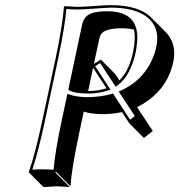

<svg xmlns="http://www.w3.org/2000/svg" viewBox="-20 -672 701 751"><path d="M197.8 -444.8Q225.1 -574.7 230 -645L232.9 -647.9Q234.9 -647.9 283.2 -645Q298.8 -645 353 -648.9Q401.9 -652.3 414.6 -651.9Q522.9 -651.4 570.8 -604L627.4 -547.4Q672.9 -501 657.7 -429.2Q637.7 -335.9 560.1 -279.3Q539.1 -264.2 516.1 -252.9L577.6 -159.7L543 -132.3L486.3 -189L457 -233.4Q419.9 -225.6 379.4 -225.6Q336.4 -226.1 307.6 -235.4L288.1 -143.6Q260.7 -14.2 255.4 56.6L199.2 0L196.3 2.9L252.9 59.6Q251 59.6 202.6 56.6L149.9 59.6L93.3 2.9L92.8 0Q117.2 -68.4 145.5 -200.2ZM503.9 -556.2Q483.9 -561 457 -561.5Q387.7 -561.5 374 -536.1Q370.1 -528.3 367.7 -517.6L347.2 -421.9L374.5 -439L430.7 -382.3L447.3 -357.4Q484.9 -395 500.5 -467.8Q511.7 -522.5 503.9 -556.2ZM324.7 -315.9Q366.2 -316.4 396.5 -326.7L344.2 -407.2ZM207.5 -442.9 155.3 -197.8Q128.9 -75.2 106.4 -8.3Q125 -9.8 146 -9.8Q171.4 -9.8 189.5 -7.8Q195.3 -78.6 221.7 -202.1L243.7 -305.2L254.4 -301.3Q283.2 -292 322.8 -292Q372.6 -292.5 415 -304.2L421.9 -306.2L488.8 -203.6L507.3 -218.3L444.3 -314L455.1 -318.8Q548.8 -362.3 583.5 -460Q588.4 -474.6 591.3 -488.3Q608.4 -568.8 547.9 -610.4Q521.5 -627.9 484.4 -635.7Q452.6 -642.1 414.6 -642.1Q402.8 -642.1 355 -638.7Q299.3 -634.8 283.2 -634.8Q257.8 -634.8 239.7 -637.2Q233.4 -565.9 207.5 -442.9ZM301.3 -576.2Q309.1 -612.3 343.8 -622.1Q365.7 -627.9 400.4 -627.9Q516.1 -627.9 517.1 -526.4Q517.1 -524.9 517.1 -524.4Q516.6 -498 510.3 -465.8Q490.7 -377 440.9 -338.9L432.6 -332.5L371.6 -425.3L352.1 -413.1L412.1 -321.3L399.9 -317.4Q367.2 -306.2 325.2 -306.2Q272 -306.6 252.9 -317.4L247.1 -321.3Z"/></svg>

Font: Linux Biolinum Shadow O
Style: Italic
Weight: 400
Italic angle: -12°
Designer: Philipp H. Poll
Foundry: Philipp H. Poll
Version: Version 0.6.2